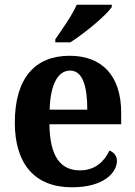

<svg xmlns="http://www.w3.org/2000/svg" viewBox="-20 -786 574 816"><path d="M215 -619V-606H279C339 -644 432 -721 455 -756V-766H306C287 -721 243 -660 215 -619ZM286 10C421 10 477 -52 477 -103C477 -125 462 -140 445 -146C423 -99 384 -62 320 -62C236 -62 192 -122 190 -258H495V-307C495 -466 412 -549 276 -549C128 -549 43 -453 43 -265C43 -91 126 10 286 10ZM351 -320H191C194 -427 226 -486 278 -486C330 -486 351 -423 351 -320Z"/></svg>

Font: Noto Serif Myanmar SemiCondensed
Style: Bold
Weight: 700
Width: 4
Designer: Ben Mitchell and the Monotype Design Team
Foundry: Monotype Imaging Inc.
Version: Version 2.106